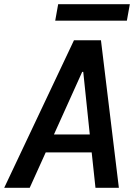

<svg xmlns="http://www.w3.org/2000/svg" viewBox="-36 -891 656 911"><path d="M-16 0 315 -700H443L528 0H417L399 -168H181L105 0ZM354 -550 220 -253H390L359 -550ZM226 -793 240 -871H580L566 -793Z"/></svg>

Font: DM Mono Medium
Style: Italic
Weight: 500
Italic angle: -10°
Designer: Colophon Foundry
Foundry: Colophon Foundry
Version: Version 1.000; ttfautohint (v1.8.2.53-6de2)